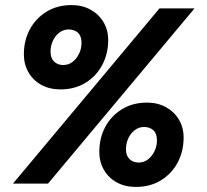

<svg xmlns="http://www.w3.org/2000/svg" viewBox="-20 -723 816 756"><path d="M31 0 608 -690H746L169 0ZM218 -371Q175 -371 142.5 -389Q110 -407 92 -438.5Q74 -470 74 -509Q74 -563 97 -606.5Q120 -650 162.5 -676.5Q205 -703 262 -703Q304 -703 336.5 -685Q369 -667 387.5 -636Q406 -605 406 -565Q406 -512 383 -468Q360 -424 317.5 -397.5Q275 -371 218 -371ZM229 -467Q250 -467 266 -479.5Q282 -492 291.5 -512Q301 -532 301 -554Q301 -581 287 -594Q273 -607 250 -607Q230 -607 213.5 -594.5Q197 -582 188 -562Q179 -542 179 -520Q179 -494 193 -480.5Q207 -467 229 -467ZM515 13Q472 13 439.5 -5Q407 -23 389 -54.5Q371 -86 371 -125Q371 -179 394 -222.5Q417 -266 459.5 -292.5Q502 -319 559 -319Q601 -319 633.5 -301Q666 -283 684.5 -252Q703 -221 703 -181Q703 -128 680 -84Q657 -40 614.5 -13.5Q572 13 515 13ZM526 -83Q547 -83 563 -95.5Q579 -108 588.5 -128Q598 -148 598 -170Q598 -197 584 -210Q570 -223 547 -223Q527 -223 510.5 -210.5Q494 -198 485 -178Q476 -158 476 -136Q476 -110 490 -96.5Q504 -83 526 -83Z"/></svg>

Font: Radio Canada Big SemiBold
Style: Italic
Weight: 600
Italic angle: -12°
Designer: Étienne Aubert Bonn
Foundry: Coppers and Brasses
Version: Version 1.001